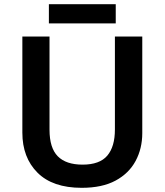

<svg xmlns="http://www.w3.org/2000/svg" viewBox="-20 -889 788 919"><path d="M661 -252Q661 -178 629 -118.5Q597 -59 533 -24.5Q469 10 371 10Q232 10 159.5 -62.5Q87 -135 87 -254V-714H217V-268Q217 -181 256.5 -141Q296 -101 375 -101Q457 -101 493.5 -144Q530 -187 530 -269V-714H661ZM534 -869V-777H214V-869Z"/></svg>

Font: Noto Sans Javanese SemiBold
Style: Regular
Weight: 600
Version: Version 2.004